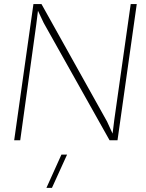

<svg xmlns="http://www.w3.org/2000/svg" viewBox="-20 -680 709 931"><path d="M643.1 -660.2 549.8 0H511.2L191.9 -568.8L164.1 -627.9L155.8 -561L78.1 0H48.8L142.1 -660.2H181.2L499 -90.8L525.9 -32.2L534.2 -99.1L613.8 -660.2ZM205.1 231 277.8 69.8H305.2L231.9 231Z"/></svg>

Font: Human Sans ExtraLight
Style: Italic
Weight: 200
Italic angle: -8°
Designer: Tim Radville
Foundry: Continuum
Version: Version 1.000;FEAKit 1.0